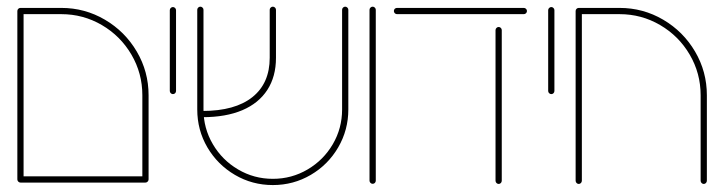

<svg xmlns="http://www.w3.org/2000/svg" viewBox="-20 -542 2150 570"><path d="M31.5 -509.3H50V-9.3H31.5ZM421.1 -9.3H402.6V-259.3Q402.6 -324.4 370.2 -379.8Q337.8 -435.2 282.4 -467.6Q227 -500 161.9 -500H40.7Q37 -500 34.3 -502.8Q31.5 -505.6 31.5 -509.3Q31.5 -513.3 34.3 -515.9Q37 -518.5 40.7 -518.5H161.9Q231.9 -518.5 291.5 -483.5Q351.1 -448.5 386.1 -388.9Q421.1 -329.3 421.1 -259.3ZM31.5 -9.3Q31.5 -13.3 34.3 -15.9Q37 -18.5 40.7 -18.5H411.9Q415.6 -18.5 418.3 -15.7Q421.1 -13 421.1 -9.3Q421.1 -5.6 418.3 -2.8Q415.6 0 411.9 0H40.7Q37 0 34.3 -2.8Q31.5 -5.6 31.5 -9.3Z M484.1 -271.9V-511.9Q484.1 -515.6 486.9 -518.3Q489.6 -521.1 493.3 -521.1Q497 -521.1 499.8 -518.3Q502.6 -515.6 502.6 -511.9V-271.9Q502.6 -268.1 500 -265.4Q497.4 -262.6 493.3 -262.6Q489.6 -262.6 486.9 -265.4Q484.1 -268.1 484.1 -271.9Z M565.6 -217V-513Q565.6 -516.7 568.3 -519.4Q571.1 -522.2 574.8 -522.2Q578.5 -522.2 581.3 -519.4Q584.1 -516.7 584.1 -513V-217Q584.1 -161.1 611.9 -113.9Q639.6 -66.7 686.9 -38.9Q734.1 -11.1 790 -11.1Q845.9 -11.1 893.1 -38.9Q940.4 -66.7 968 -113.9Q995.6 -161.1 995.6 -217V-513Q995.6 -516.7 998.3 -519.4Q1001.1 -522.2 1004.8 -522.2Q1008.5 -522.2 1011.3 -519.4Q1014.1 -516.7 1014.1 -513V-217Q1014.1 -156.3 984.1 -104.6Q954.1 -53 902.6 -22.8Q851.1 7.4 790 7.4Q728.9 7.4 677.4 -22.8Q625.9 -53 595.7 -104.4Q565.6 -155.9 565.6 -217ZM780.7 -370.4V-513Q780.7 -516.7 783.5 -519.4Q786.3 -522.2 790 -522.2Q793.7 -522.2 796.5 -519.4Q799.3 -516.7 799.3 -513V-370.4Q799.3 -314.8 773.7 -275.2Q748.1 -235.6 699.3 -214.8Q650.4 -194.1 581.1 -194.1V-212.6Q677.8 -212.6 729.3 -253.7Q780.7 -294.8 780.7 -370.4Z M1077 -5.6V-513Q1077 -516.7 1079.8 -519.4Q1082.6 -522.2 1086.3 -522.2Q1090 -522.2 1092.8 -519.4Q1095.6 -516.7 1095.6 -513V-5.6Q1095.6 -1.9 1093 0.9Q1090.4 3.7 1086.3 3.7Q1082.6 3.7 1079.8 0.9Q1077 -1.9 1077 -5.6Z M1149.3 -509.3Q1149.3 -513.3 1152 -515.9Q1154.8 -518.5 1158.5 -518.5H1535.2Q1538.9 -518.5 1541.7 -515.7Q1544.4 -513 1544.4 -509.3Q1544.4 -505.6 1541.7 -502.8Q1538.9 -500 1535.2 -500H1158.5Q1154.8 -500 1152 -502.8Q1149.3 -505.6 1149.3 -509.3ZM1451.1 -5.6V-452.6Q1451.1 -456.3 1453.9 -459.1Q1456.7 -461.9 1460.4 -461.9Q1464.1 -461.9 1466.9 -459.1Q1469.6 -456.3 1469.6 -452.6V-5.6Q1469.6 -1.5 1466.9 1.3Q1464.1 4.1 1460.4 4.1Q1456.7 4.1 1453.9 1.3Q1451.1 -1.5 1451.1 -5.6Z M1607.4 -271.9V-511.9Q1607.4 -515.6 1610.2 -518.3Q1613 -521.1 1616.7 -521.1Q1620.4 -521.1 1623.1 -518.3Q1625.9 -515.6 1625.9 -511.9V-271.9Q1625.9 -268.1 1623.3 -265.4Q1620.7 -262.6 1616.7 -262.6Q1613 -262.6 1610.2 -265.4Q1607.4 -268.1 1607.4 -271.9Z M1688.9 -5.6V-509.3H1707.4V-5.6Q1707.4 -1.5 1704.6 1.3Q1701.9 4.1 1698.1 4.1Q1694.4 4.1 1691.7 1.3Q1688.9 -1.5 1688.9 -5.6ZM2069.3 4.1Q2065.6 4.1 2062.8 1.3Q2060 -1.5 2060 -5.6V-259.3Q2060 -324.4 2027.6 -379.8Q1995.2 -435.2 1939.8 -467.6Q1884.4 -500 1819.3 -500H1698.1Q1694.4 -500 1691.7 -502.8Q1688.9 -505.6 1688.9 -509.3Q1688.9 -513.3 1691.7 -515.9Q1694.4 -518.5 1698.1 -518.5H1819.3Q1889.3 -518.5 1948.9 -483.5Q2008.5 -448.5 2043.5 -388.9Q2078.5 -329.3 2078.5 -259.3V-5.6Q2078.5 -1.5 2075.7 1.3Q2073 4.1 2069.3 4.1Z"/></svg>

Font: 26F Galaxy Hebrew Hairline
Style: Regular
Weight: 50
Designer: C₂₉H₂₅N₃O₅
Version: Version 1.000